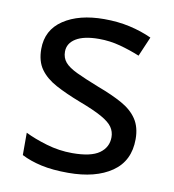

<svg xmlns="http://www.w3.org/2000/svg" viewBox="-68 -607 615 677"><g transform="rotate(10 239.5 -268.0)"><path d="M434 -148Q434 -70 376 -30Q318 10 220 10Q164 10 123.5 1Q83 -8 52 -24V-104Q84 -88 129.5 -74.5Q175 -61 222 -61Q289 -61 319 -82.5Q349 -104 349 -140Q349 -160 338 -176Q327 -192 298.5 -208Q270 -224 217 -244Q165 -264 128 -284Q91 -304 71 -332Q51 -360 51 -404Q51 -472 106.5 -509Q162 -546 252 -546Q301 -546 343.5 -536.5Q386 -527 423 -510L393 -440Q359 -454 322 -464Q285 -474 246 -474Q192 -474 163.5 -456.5Q135 -439 135 -409Q135 -387 148 -371.5Q161 -356 191.5 -341.5Q222 -327 273 -307Q324 -288 360 -268Q396 -248 415 -219.5Q434 -191 434 -148Z"/></g></svg>

Font: Noto Sans Tamil Supplement
Style: Regular
Weight: 400
Designer: Ek Type
Foundry: Ek Type
Version: Version 2.001; ttfautohint (v1.8.4.7-5d5b)